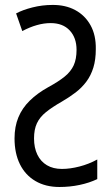

<svg xmlns="http://www.w3.org/2000/svg" viewBox="-20 -744 451 774"><path d="M191.4 -724.1Q243.7 -724.6 283.2 -703.4Q322.8 -682.1 345 -642.1Q367.2 -602.1 366.2 -545.9Q366.2 -503.4 356.4 -471.7Q346.7 -439.9 328.4 -415.3Q310.1 -390.6 284.9 -371.3Q259.8 -352.1 229.5 -334.5Q189.9 -312 165 -291.7Q140.1 -271.5 128.7 -246.8Q117.2 -222.2 117.2 -186Q117.2 -148.4 130.6 -120.6Q144 -92.8 169.2 -77.9Q194.3 -63 229.5 -63Q262.7 -63 300.5 -72.8Q338.4 -82.5 372.1 -101.1V-22Q340.3 -6.8 301 1.5Q261.7 9.8 219.7 9.8Q163.6 9.8 122.8 -14.2Q82 -38.1 60.3 -82Q38.6 -126 38.6 -186Q38.6 -233.4 54 -270.8Q69.3 -308.1 99.9 -338.1Q130.4 -368.2 175.3 -393.1Q215.8 -415 240.7 -435.3Q265.6 -455.6 277.1 -480.7Q288.6 -505.9 288.6 -543Q288.6 -591.8 261 -621.3Q233.4 -650.9 184.1 -650.9Q157.2 -650.9 128.7 -642.8Q100.1 -634.8 69.8 -618.7L44.9 -689.9Q71.3 -704.1 110.8 -714.1Q150.4 -724.1 191.4 -724.1Z"/></svg>

Font: Open Sans Condensed
Style: Regular
Weight: 400
Width: 3
Designer: Monotype Design Team
Foundry: Monotype Imaging Inc.
Version: Version 3.000